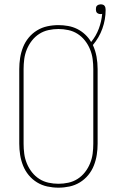

<svg xmlns="http://www.w3.org/2000/svg" viewBox="-20 -859 540 887"><path d="M250 8Q224 8 198.5 2.5Q173 -3 151 -16.5Q129 -30 112.5 -50Q96 -70 86.5 -94Q77 -118 73 -143.5Q69 -169 69 -195V-540Q69 -566 73 -591.5Q77 -617 86.5 -641Q96 -665 112.5 -685Q129 -705 151 -718.5Q173 -732 198.5 -737.5Q224 -743 250 -743Q272 -743 294.5 -739Q317 -735 337 -725Q357 -715 373.5 -699.5Q390 -684 401 -665Q424 -693 436.5 -726.5Q449 -760 452 -795Q450 -794 448 -794Q446 -794 444 -794Q440 -794 435.5 -795.5Q431 -797 428 -800Q425 -803 424 -807.5Q423 -812 423 -816Q423 -821 424 -825.5Q425 -830 428.5 -833Q432 -836 436.5 -837.5Q441 -839 445 -839Q450 -839 455 -837.5Q460 -836 463 -832Q466 -828 467 -823Q468 -818 468 -813Q468 -769 453 -727Q438 -685 409 -651Q421 -625 426 -597Q431 -569 431 -540V-195Q431 -169 427 -143.5Q423 -118 413.5 -94Q404 -70 387.5 -50Q371 -30 349 -16.5Q327 -3 301.5 2.5Q276 8 250 8ZM250 -10Q273 -10 296 -15Q319 -20 338.5 -32.5Q358 -45 372.5 -63.5Q387 -82 396 -104Q405 -126 408 -149Q411 -172 411 -195V-540Q411 -563 408 -586Q405 -609 396 -631Q387 -653 372.5 -671.5Q358 -690 338.5 -702.5Q319 -715 296 -720Q273 -725 250 -725Q227 -725 204 -720Q181 -715 161.5 -702.5Q142 -690 127.5 -671.5Q113 -653 104 -631Q95 -609 92 -586Q89 -563 89 -540V-195Q89 -172 92 -149Q95 -126 104 -104Q113 -82 127.5 -63.5Q142 -45 161.5 -32.5Q181 -20 204 -15Q227 -10 250 -10Z"/></svg>

Font: Iosevka Curly Slab Thin
Style: Regular
Weight: 100
Monospace: yes
Designer: Belleve Invis
Foundry: Belleve Invis
Version: Version 22.1.2; ttfautohint (v1.8.4)